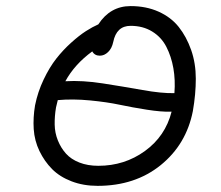

<svg xmlns="http://www.w3.org/2000/svg" viewBox="-20 -664 727 631"><path d="M300.8 -53.2Q253.9 -53.2 215.1 -68.1Q176.3 -83 151.1 -108.4Q126 -133.8 109.6 -167.7Q93.3 -201.7 90.8 -239.7Q88.4 -277.8 95.2 -317.9Q104 -361.8 123.3 -402.3Q142.6 -442.9 165 -471.4Q187.5 -500 214.1 -523.9Q240.7 -547.9 262.5 -561.8Q284.2 -575.7 303.2 -584Q342.3 -644 409.2 -644Q460.4 -644 501.2 -625.7Q542 -607.4 567.4 -575.4Q592.8 -543.5 608.2 -499.8Q623.5 -456.1 623.5 -405.3Q623.5 -354.5 613.8 -298.8Q592.3 -189.5 508.1 -121.3Q423.8 -53.2 300.8 -53.2ZM308.1 -481Q291 -481 283.2 -495.1Q225.1 -452.6 194.8 -397Q250.5 -400.4 317.9 -389.9Q385.3 -379.4 448.2 -368.2Q511.2 -356.9 553.2 -357.9Q556.6 -400.9 549.8 -439.7Q543 -478.5 526.6 -510.3Q510.3 -542 480 -560.5Q449.7 -579.1 409.2 -579.1Q362.8 -579.1 352.1 -525.9Q347.7 -504.9 335.2 -492.9Q322.8 -481 308.1 -481ZM164.1 -311Q159.2 -282.2 159.7 -254.6Q160.2 -227.1 170.2 -202.4Q180.2 -177.7 196.8 -159.2Q213.4 -140.6 240.7 -129.9Q268.1 -119.1 303.2 -119.1Q389.2 -119.1 456.3 -167.7Q523.4 -216.3 543.9 -296.9Q510.3 -295.9 462.4 -303.5Q414.6 -311 373 -319.8Q331.5 -328.6 275.6 -334Q219.7 -339.4 169.9 -335Q168.9 -331.1 167 -323Q165 -314.9 164.1 -311Z"/></svg>

Font: Shantell Sans Irregular Bouncy
Style: Italic
Weight: 300
Italic angle: -11.31°
Designer: Stephen Nixon, Anya Danilova, Shantell Martin
Foundry: Arrow Type
Version: Version 1.006;[9816181b4]